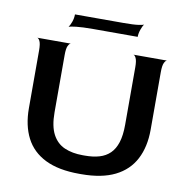

<svg xmlns="http://www.w3.org/2000/svg" viewBox="-84 -833 902 924"><g transform="rotate(10 367.5 -371.0)"><path d="M363 10Q262 10 197 -22Q132 -54 101 -114.5Q70 -175 70 -259V-541Q70 -573 63.5 -586.5Q57 -600 50 -600H215Q208 -599 201.5 -586Q195 -573 195 -541V-261Q195 -193 216 -153.5Q237 -114 275 -97.5Q313 -81 364 -81H375Q415 -81 445.5 -90Q476 -99 497 -119.5Q518 -140 529 -174.5Q540 -209 540 -261V-541Q540 -573 533.5 -586.5Q527 -600 520 -600H685Q678 -599 671.5 -585.5Q665 -572 665 -540V-259Q665 -175 633.5 -114.5Q602 -54 537.5 -22Q473 10 373 10ZM190 -678Q197 -687 203.5 -705Q210 -723 210 -742H446Q497 -742 520.5 -745.5Q544 -749 546 -752Q539 -742 532.5 -723.5Q526 -705 526 -688H310Q255 -688 226 -684.5Q197 -681 190 -678Z"/></g></svg>

Font: Red Rose Medium
Style: Regular
Weight: 500
Designer: Jaikishan Patel
Version: Version 2.000